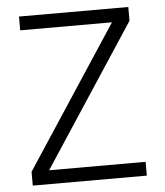

<svg xmlns="http://www.w3.org/2000/svg" viewBox="-50 -719 655 763"><g transform="rotate(-5 277.5 -337.0)"><path d="M505 0H50V-55L420 -619H54V-674H490V-619L120 -55H505Z"/></g></svg>

Font: Hind Mysuru Light
Style: Regular
Weight: 300
Designer: Manushi Parikh, Hitesh Malaviya
Foundry: Indian Type Foundry
Version: Version 0.703;PS 1.0;hotconv 1.0.86;makeotf.lib2.5.63406